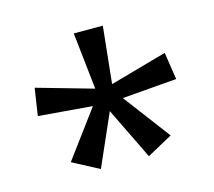

<svg xmlns="http://www.w3.org/2000/svg" viewBox="-73 -848 698 626"><g transform="rotate(-15 275.5 -535.0)"><path d="M322 -760 302 -568 494 -622 508 -530 324 -515 443 -357 357 -310 272 -485 195 -310 106 -357 223 -515 41 -530 55 -622 245 -568 224 -760Z"/></g></svg>

Font: guzrati25
Style: Book
Weight: 400
Designer: Jelle Bosma - Monotype Design Team, Universal Thirst
Foundry: Monotype Imaging Inc.
Version: Version 2.106